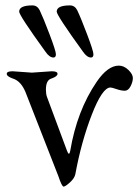

<svg xmlns="http://www.w3.org/2000/svg" viewBox="-20 -669 512 711"><path d="M148 -478Q51 -612 51 -626Q51 -649 100 -649Q118 -649 127 -631Q140 -604 163.5 -542Q187 -480 187 -468Q187 -456 178 -456Q163 -456 148 -478ZM287 -478Q190 -612 190 -626Q190 -649 239 -649Q257 -649 266 -631Q279 -604 302.5 -542Q326 -480 326 -468Q326 -456 317 -456Q302 -456 287 -478ZM28 -405 98 -400 170 -405H173Q193 -405 193 -395.5Q193 -386 170 -378Q150 -372 150 -337Q150 -321 154 -310L228 -111Q236 -89 240 -110Q265 -259 338 -366Q379 -426 420 -426Q439 -426 455.5 -410Q472 -394 472 -380Q472 -366 463.5 -349.5Q455 -333 442 -333Q429 -333 411.5 -339Q394 -345 389 -345Q359 -345 320 -244.5Q281 -144 259 -24Q256 -9 239 6.5Q222 22 215.5 22Q209 22 196 -17L74 -329Q57 -369 28 -378Q5 -386 5 -395.5Q5 -405 25 -405Z"/></svg>

Font: EB Garamond
Style: Regular
Weight: 400
Version: Version 0.012